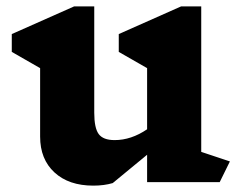

<svg xmlns="http://www.w3.org/2000/svg" viewBox="-20 -572 758 603"><path d="M670 0H442V-86L334 3Q307 11 273 11Q196 11 151 -30.5Q106 -72 106 -143V-358L17 -409V-465L213 -552H276V-218Q276 -170 290 -151Q304 -132 340 -132Q392 -132 442 -166V-358L353 -409V-465L549 -552H612V-95L702 -65Z"/></svg>

Font: Inknut Antiqua
Style: Bold
Weight: 700
Designer: Claus Eggers Sørensen
Foundry: Claus Eggers Sørensen
Version: Version 1.003; ttfautohint (v1.8.2) -l 8 -r 50 -G 200 -x 14 